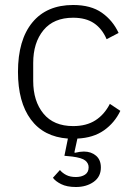

<svg xmlns="http://www.w3.org/2000/svg" viewBox="-20 -544 536 769"><path d="M273 -524Q344 -524 388 -493Q432 -462 455 -412L407 -387Q389 -429 356.5 -451Q324 -473 273 -473Q195 -473 154 -423Q113 -373 113 -292V-220Q113 -139 154 -89Q195 -39 273 -39Q326 -39 362 -62Q398 -85 420 -128L462 -100Q439 -52 396.5 -22Q354 8 290 11L278 66L280 68Q300 63 316 63Q345 63 364.5 79.5Q384 96 384 127Q384 164 355 184.5Q326 205 284 205Q248 205 225 193.5Q202 182 192 168L220 137Q230 149 245.5 157Q261 165 284 165Q306 165 320.5 155.5Q335 146 335 126Q335 110 321.5 99Q308 88 269 83L238 80L252 11Q155 4 103.5 -65.5Q52 -135 52 -256Q52 -384 109.5 -454Q167 -524 273 -524Z"/></svg>

Font: IBM Plex Sans Thai Light
Style: Regular
Weight: 300
Designer: Mike Abbink, Paul van der Laan, Pieter van Rosmalen, Ben Mitchell, Mark Frömberg
Foundry: Bold Monday
Version: Version 1.2